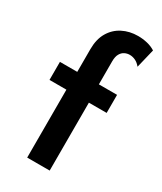

<svg xmlns="http://www.w3.org/2000/svg" viewBox="-174 -740 681 806"><g transform="rotate(30 166.5 -337.5)"><path d="M100 0V-329.2H18.1V-416.7H102.1V-526.4Q102.1 -575 121.5 -608Q141 -641 174.3 -658Q207.6 -675 248.6 -675Q271.5 -675 293.4 -669.8Q315.3 -664.6 332.6 -653.5L310.4 -561.8Q299.3 -575.7 285.8 -582.3Q272.2 -588.9 257.6 -588.9Q245.1 -588.9 233.7 -583.3Q222.2 -577.8 214.6 -564.6Q206.9 -551.4 206.9 -527.8V-416.7H295.1V-329.2H209V0Z"/></g></svg>

Font: Afacad Flux SemiBold
Style: Regular
Weight: 600
Designer: Kristian Moeller
Foundry: Dicotype
Version: Version 1.100